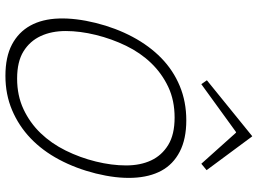

<svg xmlns="http://www.w3.org/2000/svg" viewBox="-138 -778 927 690"><g transform="rotate(90 325.0 -433.5)"><path d="M592 -713 569 -694 457 -819 454 -818 283 -694 269 -714 470 -877 472 -875ZM604 -315Q586 -243 554 -183Q522 -123 477.5 -80.5Q433 -38 376.5 -14Q320 10 253 10Q185 10 140.5 -13.5Q96 -37 72.5 -79.5Q49 -122 47 -182Q45 -242 63 -315Q81 -387 113 -447Q145 -507 189 -550Q233 -593 289.5 -616.5Q346 -640 413 -640Q480 -640 525.5 -616.5Q571 -593 594 -550.5Q617 -508 619.5 -448Q622 -388 604 -315ZM561 -315Q575 -372 575 -423.5Q575 -475 557 -513.5Q539 -552 501.5 -575Q464 -598 403 -598Q341 -598 292.5 -575Q244 -552 207 -513.5Q170 -475 145 -423.5Q120 -372 106 -315Q92 -258 92 -207Q92 -156 110 -117Q128 -78 165 -55Q202 -32 263 -32Q324 -32 373 -55Q422 -78 459 -116.5Q496 -155 521.5 -206.5Q547 -258 561 -315Z"/></g></svg>

Font: TypoPRO Sinkin Sans
Style: 200 X Light Italic
Weight: 200
Italic angle: -112°
Designer: Keith Bates
Foundry: K-Type
Version: Sinkin Sans (version 1.0)  by Keith Bates   •   © 2014   www